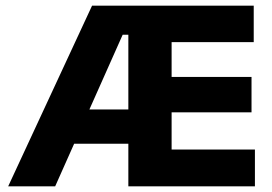

<svg xmlns="http://www.w3.org/2000/svg" viewBox="-20 -659 962 679"><path d="M8.9 0 305.6 -639H463.3L462.6 -536.1H413.8L175.1 0ZM172 -150.6V-271.9H459.7V-150.6ZM479.4 0V-130.3H881.5V0ZM433.9 0V-639H586.9V0ZM523.7 -261.7V-386.9H869.5V-261.7ZM479.3 -509.9V-639H877.3V-509.9Z"/></svg>

Font: Anek Latin Medium
Style: Regular
Weight: 500
Designer: Yesha Goshar
Foundry: Ek Type
Version: Version 1.003